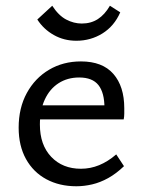

<svg xmlns="http://www.w3.org/2000/svg" viewBox="-20 -639 497 669"><path d="M246 10Q187 10 141.5 -14.5Q96 -39 70.5 -85Q45 -131 45 -194Q45 -263 73.5 -315Q102 -367 151 -396Q200 -425 262 -425Q337 -425 375 -381.5Q413 -338 413 -262Q413 -253 413 -243Q413 -233 411 -223H344V-263Q344 -316 323 -342.5Q302 -369 256 -369Q215 -369 184 -349Q153 -329 136 -292Q119 -255 119 -205Q119 -134 158.5 -92.5Q198 -51 262 -51Q295 -51 325.5 -63.5Q356 -76 385 -101L412 -60Q385 -34 357 -18.5Q329 -3 301 3.5Q273 10 246 10ZM87 -223 96 -272H401V-223ZM246 -497Q203 -497 167.5 -517Q132 -537 110 -571L162 -619Q184 -585 210.5 -571Q237 -557 265 -557Q297 -557 321 -572.5Q345 -588 363 -619L399 -596Q378 -548 337 -522.5Q296 -497 246 -497Z"/></svg>

Font: Ysabeau Office Medium
Style: Regular
Weight: 500
Designer: Christian Thalmann (Catharsis Fonts)
Version: Version 2.001;gftools[0.9.30]; featfreeze: tnum,lnum,ss02